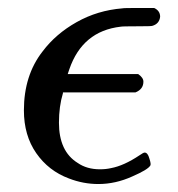

<svg xmlns="http://www.w3.org/2000/svg" viewBox="-20 -451 446 482"><path d="M138 -217Q128 -184 128 -143Q128 -71 175 -42Q198 -26 231 -26Q246 -26 259 -29Q291 -35 330 -61Q340 -68 343 -68Q351 -68 355 -53Q360 -38 357 -35Q351 -25 312 -8Q270 11 227 11Q189 11 153 -3Q102 -22 71 -66.5Q40 -111 40 -174Q40 -262 87 -322Q120 -366 172.5 -395.5Q225 -425 287 -430Q289 -431 329 -431H367Q382 -424 382 -409Q380 -391 362 -386Q360 -385 325 -385Q287 -385 283 -384Q187 -373 154 -277L150 -265H327Q340 -256 340 -246Q340 -227 320 -219H138Z"/></svg>

Font: KaTeX_Math
Style: Italic
Weight: 400
Version: Version 3699957226